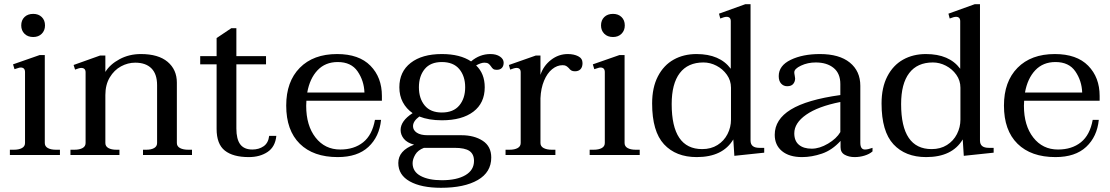

<svg xmlns="http://www.w3.org/2000/svg" viewBox="-20 -737 5280 913"><path d="M81 -616Q81 -641 96.5 -656Q112 -671 138 -671Q163 -671 178.5 -656Q194 -641 194 -616Q194 -592 178.5 -576.5Q163 -561 138 -561Q112 -561 96.5 -576.5Q81 -592 81 -616ZM27 -25H46Q70 -25 84.5 -33Q99 -41 99 -57V-394Q99 -416 78 -416Q73 -416 63 -412.5Q53 -409 49 -408L42 -431L168 -475H193V-57Q193 -41 207.5 -33Q222 -25 246 -25H265V0H27Z M893 -25V0H660V-25H676Q699 -25 713 -33Q727 -41 727 -57V-332Q727 -385 700 -412Q673 -439 623 -439Q588 -439 555.5 -421.5Q523 -404 502 -369Q481 -334 481 -285V-57Q481 -41 495.5 -33Q510 -25 533 -25H548V0H315V-25H334Q358 -25 372.5 -33Q387 -41 387 -57V-393Q387 -414 366 -414Q357 -414 337 -406L330 -428L456 -473H481V-395Q503 -431 548.5 -455.5Q594 -480 650 -480Q733 -480 777 -443Q821 -406 821 -344V-57Q821 -41 836 -33Q851 -25 875 -25Z M1294 -91Q1289 -39 1252.5 -14.5Q1216 10 1163 10Q1088 10 1049 -21Q1010 -52 1010 -124V-431H932V-470H1010V-556L1080 -603H1104V-470H1245V-431H1104V-126Q1104 -75 1122.5 -50.5Q1141 -26 1180 -26Q1211 -26 1233.5 -41.5Q1256 -57 1260 -91Z M1437 -258Q1436 -250 1436 -234Q1436 -140 1480.5 -83Q1525 -26 1598 -26Q1664 -26 1707 -60.5Q1750 -95 1763 -167H1792Q1784 -87 1732 -38.5Q1680 10 1586 10Q1470 10 1405.5 -53.5Q1341 -117 1341 -235Q1341 -349 1405.5 -414.5Q1470 -480 1583 -480Q1687 -480 1741.5 -424.5Q1796 -369 1796 -281V-258ZM1441 -297H1713Q1711 -353 1680.5 -397.5Q1650 -442 1586 -442Q1527 -442 1490 -403Q1453 -364 1441 -297Z M2375 -439Q2375 -423 2366.5 -414Q2358 -405 2342 -405Q2331 -405 2325.5 -409Q2320 -413 2315 -421Q2309 -430 2302.5 -434.5Q2296 -439 2283 -439Q2268 -439 2244 -426Q2285 -387 2285 -322Q2285 -247 2231 -206Q2177 -165 2081 -165Q2019 -165 1974 -183Q1944 -161 1944 -137Q1944 -118 1962 -106Q1980 -94 2013 -94H2174Q2235 -94 2275.5 -67.5Q2316 -41 2316 12Q2316 82 2252 119Q2188 156 2077 156Q1983 156 1928.5 125.5Q1874 95 1874 38Q1874 -21 1949 -49Q1916 -58 1900.5 -77Q1885 -96 1885 -119Q1885 -162 1942 -199Q1912 -220 1895.5 -251Q1879 -282 1879 -322Q1879 -396 1933 -438Q1987 -480 2081 -480Q2168 -480 2220 -445Q2261 -480 2312 -480Q2340 -480 2357.5 -468Q2375 -456 2375 -439ZM2192 -322Q2192 -375 2164 -408.5Q2136 -442 2081 -442Q2027 -442 1999.5 -408.5Q1972 -375 1972 -322Q1972 -269 1999.5 -235.5Q2027 -202 2081 -202Q2136 -202 2164 -235.5Q2192 -269 2192 -322ZM1942 39Q1942 79 1980 99.5Q2018 120 2081 120Q2152 120 2193 96Q2234 72 2234 28Q2234 -4 2212.5 -19Q2191 -34 2141 -34H1996Q1967 -23 1954.5 -1.5Q1942 20 1942 39Z M2750 -437Q2750 -418 2740.5 -408Q2731 -398 2714 -398Q2703 -398 2696.5 -402Q2690 -406 2685 -413Q2678 -420 2672 -423.5Q2666 -427 2655 -427Q2629 -427 2605.5 -408Q2582 -389 2567 -353Q2552 -317 2550 -270V-57Q2550 -41 2565 -33Q2580 -25 2604 -25H2621V0H2384V-25H2403Q2427 -25 2441.5 -33Q2456 -41 2456 -57V-393Q2456 -414 2436 -414Q2426 -414 2406 -406L2400 -428L2528 -473H2550V-381Q2564 -424 2600 -452Q2636 -480 2680 -480Q2709 -480 2729.5 -469.5Q2750 -459 2750 -437Z M2838 -616Q2838 -641 2853.5 -656Q2869 -671 2895 -671Q2920 -671 2935.5 -656Q2951 -641 2951 -616Q2951 -592 2935.5 -576.5Q2920 -561 2895 -561Q2869 -561 2853.5 -576.5Q2838 -592 2838 -616ZM2784 -25H2803Q2827 -25 2841.5 -33Q2856 -41 2856 -57V-394Q2856 -416 2835 -416Q2830 -416 2820 -412.5Q2810 -409 2806 -408L2799 -431L2925 -475H2950V-57Q2950 -41 2964.5 -33Q2979 -25 3003 -25H3022V0H2784Z M3081 -245Q3081 -321 3108.5 -374Q3136 -427 3183.5 -453.5Q3231 -480 3292 -480Q3403 -480 3455 -410V-636Q3455 -657 3435 -657Q3425 -657 3405 -649L3399 -672L3524 -717H3549V-69Q3549 -51 3559.5 -42.5Q3570 -34 3591 -34H3614V-11L3472 4L3467 -74Q3417 10 3293 10Q3194 10 3137.5 -51Q3081 -112 3081 -245ZM3456 -168V-320Q3456 -354 3436.5 -381.5Q3417 -409 3387 -424.5Q3357 -440 3325 -440Q3251 -440 3212.5 -389.5Q3174 -339 3174 -242Q3174 -28 3319 -28Q3361 -28 3392 -47.5Q3423 -67 3439.5 -99.5Q3456 -132 3456 -168Z M3664 -96Q3664 -169 3740.5 -216Q3817 -263 3976 -285V-337Q3976 -388 3944 -414Q3912 -440 3859 -440Q3821 -440 3789 -425Q3757 -410 3757 -393Q3757 -387 3759 -378Q3761 -369 3761 -364Q3761 -349 3752 -338Q3743 -327 3723 -327Q3706 -327 3694.5 -339.5Q3683 -352 3683 -375Q3683 -425 3740 -452.5Q3797 -480 3879 -480Q3971 -480 4021 -439.5Q4071 -399 4071 -329V-58Q4071 -26 4093 -26Q4107 -26 4129 -34V-17Q4114 -4 4091 3Q4068 10 4044 10Q4017 10 3997 -1Q3977 -12 3977 -37V-67Q3937 -23 3888.5 -6.5Q3840 10 3794 10Q3733 10 3698.5 -18.5Q3664 -47 3664 -96ZM3976 -109V-252Q3870 -231 3813.5 -191.5Q3757 -152 3757 -103Q3757 -67 3779 -48.5Q3801 -30 3840 -30Q3877 -30 3917.5 -54Q3958 -78 3976 -109Z M4172 -245Q4172 -321 4199.5 -374Q4227 -427 4274.5 -453.5Q4322 -480 4383 -480Q4494 -480 4546 -410V-636Q4546 -657 4526 -657Q4516 -657 4496 -649L4490 -672L4615 -717H4640V-69Q4640 -51 4650.5 -42.5Q4661 -34 4682 -34H4705V-11L4563 4L4558 -74Q4508 10 4384 10Q4285 10 4228.5 -51Q4172 -112 4172 -245ZM4547 -168V-320Q4547 -354 4527.5 -381.5Q4508 -409 4478 -424.5Q4448 -440 4416 -440Q4342 -440 4303.5 -389.5Q4265 -339 4265 -242Q4265 -28 4410 -28Q4452 -28 4483 -47.5Q4514 -67 4530.5 -99.5Q4547 -132 4547 -168Z M4850 -258Q4849 -250 4849 -234Q4849 -140 4893.5 -83Q4938 -26 5011 -26Q5077 -26 5120 -60.5Q5163 -95 5176 -167H5205Q5197 -87 5145 -38.5Q5093 10 4999 10Q4883 10 4818.5 -53.5Q4754 -117 4754 -235Q4754 -349 4818.5 -414.5Q4883 -480 4996 -480Q5100 -480 5154.5 -424.5Q5209 -369 5209 -281V-258ZM4854 -297H5126Q5124 -353 5093.5 -397.5Q5063 -442 4999 -442Q4940 -442 4903 -403Q4866 -364 4854 -297Z"/></svg>

Font: TavirajRegular
Style: Regular
Weight: 400
Designer: Katatrad Team
Foundry: CadsonDemak
Version: Version 1.001